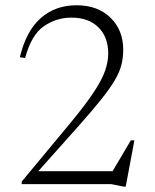

<svg xmlns="http://www.w3.org/2000/svg" viewBox="-20 -700 590 730"><path d="M491 -166.5 458 9.5H450L402.5 0H62.5V-9.5L253.5 -239.5Q307.5 -305.5 337.8 -351.5Q368 -397.5 379.8 -431.8Q391.5 -466 391.5 -496.5Q391.5 -558.5 354.5 -595.8Q317.5 -633 251.5 -633Q194.5 -633 147 -600.5Q99.5 -568 75.5 -479.5L55.5 -482.5Q79 -581.5 134.5 -630.8Q190 -680 271 -680Q351.5 -680 400 -632.8Q448.5 -585.5 448.5 -511.5Q448.5 -481.5 441.8 -454.2Q435 -427 417 -396Q399 -365 366.2 -323.8Q333.5 -282.5 281.5 -224L125.5 -49H408L477.5 -166.5Z"/></svg>

Font: Newsreader Text Light
Style: Regular
Weight: 300
Designer: Hugues Gentile
Foundry: Production Type
Version: Version 1.002